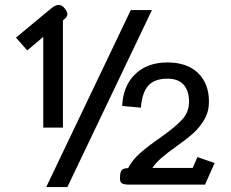

<svg xmlns="http://www.w3.org/2000/svg" viewBox="-20 -751 938 781"><path d="M156 -601 91 -546 45 -598 186 -715Q205 -731 219 -731Q232 -731 244 -716Q254 -703 254 -693Q254 -685 246 -677L236 -668V-232H156ZM512 -710H598L254 10H168ZM468 -25Q468 -52 475.5 -59.5Q483 -67 501 -67Q519 -101 549 -127.5Q579 -154 629 -189Q689 -231 719 -262.5Q749 -294 749 -337Q749 -382 727 -406.5Q705 -431 661 -431Q609 -431 583.5 -403Q558 -375 553 -313L477 -320Q481 -403 530.5 -450Q580 -497 661 -497Q741 -497 785.5 -454Q830 -411 830 -337Q830 -297 811 -264.5Q792 -232 765 -208Q738 -184 694 -153Q659 -128 636.5 -108.5Q614 -89 600 -68H764L783 -112L853 -88L814 0H506Q485 0 476.5 -5Q468 -10 468 -25Z"/></svg>

Font: Niramit
Style: Regular
Weight: 400
Version: Version 1.000; ttfautohint (v1.6)